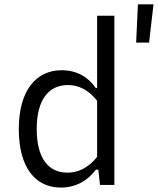

<svg xmlns="http://www.w3.org/2000/svg" viewBox="-20 -836 714 868"><path d="M65 -252.5C65 -81 138 12 255 12C325.5 12 378.5 -22 413.5 -69H424.5L432 0H497V-765H419V-438H413C381.5 -484.5 330.5 -518.5 259 -518.5C143.5 -518.5 65 -427.5 65 -252.5ZM595.5 -643.5H654L674 -816.5H603.5ZM146 -252.5C146 -386.5 201 -451.5 286.5 -451.5C331.5 -451.5 378 -433 419 -380.5V-126.5C376 -73.5 330 -55.5 285 -55.5C197 -55.5 146 -123 146 -252.5Z"/></svg>

Font: Monaspace Neon Light
Style: Regular
Weight: 300
Designer: Riley Cran & the Lettermatic Team
Foundry: Lettermatic
Version: Version 1.200 (Monaspace Neon)